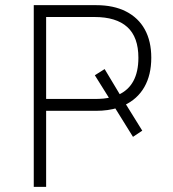

<svg xmlns="http://www.w3.org/2000/svg" viewBox="-20 -725 673 745"><path d="M111 0V-705H353Q421 -705 469 -680.5Q517 -656 542 -610.5Q567 -565 567 -501Q567 -434 540 -387Q513 -340 461 -316L465 -326L532 -218L496 -194L419 -318L438 -307Q419 -301 397.5 -298Q376 -295 353 -295H159V0ZM159 -341H347Q365 -341 381.5 -342.5Q398 -344 411 -348L408 -337L348 -433L386 -457L449 -352L439 -357Q517 -392 517 -501Q517 -581 474 -620Q431 -659 347 -659H159Z"/></svg>

Font: Nunito Sans 7pt SemiCondensed ExtraLight
Style: Regular
Weight: 250
Width: 4
Designer: Vernon Adams
Foundry: Vernon Adams
Version: Version 3.101;gftools[0.9.27]